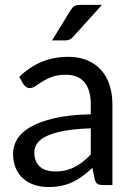

<svg xmlns="http://www.w3.org/2000/svg" viewBox="-20 -744 537 772"><path d="M345 -228Q283.5 -226 240.2 -218.2Q197 -210.5 169.8 -198Q142.5 -185.5 130.2 -168.5Q118 -151.5 118 -130.5Q118 -110.5 124.5 -96Q131 -81.5 142.2 -72.2Q153.5 -63 168.8 -58.8Q184 -54.5 201.5 -54.5Q225 -54.5 244.5 -59.2Q264 -64 281.2 -73Q298.5 -82 314.2 -94.5Q330 -107 345 -123ZM57.5 -435Q99.5 -475.5 148 -495.5Q196.5 -515.5 255.5 -515.5Q298 -515.5 331 -501.5Q364 -487.5 386.5 -462.5Q409 -437.5 420.5 -402Q432 -366.5 432 -324V0H392.5Q379.5 0 372.5 -4.2Q365.5 -8.5 361.5 -21L351.5 -69Q331.5 -50.5 312.5 -36.2Q293.5 -22 272.5 -12.2Q251.5 -2.5 227.8 2.8Q204 8 175 8Q145.5 8 119.5 -0.2Q93.5 -8.5 74.2 -25Q55 -41.5 43.8 -66.8Q32.5 -92 32.5 -126.5Q32.5 -156.5 49 -184.2Q65.5 -212 102.5 -233.5Q139.5 -255 199 -268.8Q258.5 -282.5 345 -284.5V-324Q345 -383 319.5 -413.2Q294 -443.5 245 -443.5Q212 -443.5 189.8 -435.2Q167.5 -427 151.2 -416.8Q135 -406.5 123.2 -398.2Q111.5 -390 100 -390Q91 -390 84.5 -394.8Q78 -399.5 73.5 -406.5ZM390 -724.5 273.5 -595.5Q266.5 -588 259.8 -584.8Q253 -581.5 242.5 -581.5H189.5L263.5 -702.5Q270.5 -714 278.8 -719.2Q287 -724.5 303 -724.5Z"/></svg>

Font: Lato-Regular
Style: Regular
Weight: 400
Designer: Lukasz Dziedzic with Adam Twardoch and Botio Nikoltchev
Foundry: tyPoland Lukasz Dziedzic
Version: Version 2.015; 2015-08-06; http://www.latofonts.com/